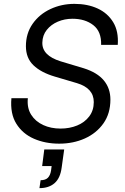

<svg xmlns="http://www.w3.org/2000/svg" viewBox="-20 -731 647 993"><path d="M286 12Q214 12 155.5 -13.5Q97 -39 64.5 -91Q32 -143 39 -223H124Q119 -173 141 -138Q163 -103 203 -84.5Q243 -66 293 -66Q340 -66 379 -82Q418 -98 441.5 -129Q465 -160 465 -203Q465 -275 378 -301L263 -335Q192 -356 153 -393.5Q114 -431 114 -492Q114 -558 148.5 -607.5Q183 -657 240.5 -684Q298 -711 365 -711Q433 -711 485 -687Q537 -663 565.5 -616Q594 -569 589 -499H503Q505 -568 462.5 -601Q420 -634 355 -634Q314 -634 279 -619Q244 -604 222 -576.5Q200 -549 199 -511Q197 -444 293 -414L413 -378Q483 -356 517 -315Q551 -274 551 -216Q551 -144 515 -93Q479 -42 419 -15Q359 12 286 12ZM184 242 190 201Q215 201 227.5 188.5Q240 176 244 151L247 128H198L209 42H312L299 135Q292 190 262.5 216Q233 242 184 242Z"/></svg>

Font: Host Grotesk
Style: Italic
Weight: 400
Italic angle: -8°
Designer: Doğukan Karapınar based on Poppins by Indian Type Foundry, Jonny Pinhorn
Foundry: Element Type
Version: Version 1.001; ttfautohint (v1.8.4.7-5d5b)